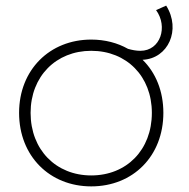

<svg xmlns="http://www.w3.org/2000/svg" viewBox="-20 -663 674 684"><path d="M488 -450C579 -454 626 -557 572 -643L536 -627C579 -568 552 -482 480 -482C465 -482 450 -485 436 -489C399 -510 354 -522 305 -522C157 -522 48 -414 48 -261C48 -107 157 1 305 1C454 1 562 -107 562 -261C562 -338 535 -404 488 -450ZM305 -38C180 -38 89 -129 89 -261C89 -391 180 -482 305 -482C431 -482 521 -391 521 -261C521 -129 431 -38 305 -38Z"/></svg>

Font: Montserrat arm ExtraLight
Style: Regular
Weight: 275
Designer: Julieta Ulanovsky
Foundry: Julieta Ulanovsky
Version: Version 6.000;PS 006.000;hotconv 1.0.88;makeotf.lib2.5.64775